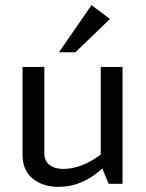

<svg xmlns="http://www.w3.org/2000/svg" viewBox="-20 -717 570 749"><path d="M153 -456V-117Q153 -89 173.5 -73.5Q194 -58 227 -58Q298 -58 373 -114V-456H458V0H404L379 -60Q302 12 208 12Q148 12 108 -20Q68 -52 68 -113V-456ZM274 -513H210L337 -697L409 -643Z"/></svg>

Font: Average Sans
Style: Regular
Weight: 400
Designer: Eduardo Rodriguez Tunni
Foundry: Eduardo Rodriguez Tunni
Version: Version 1.002